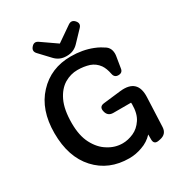

<svg xmlns="http://www.w3.org/2000/svg" viewBox="-231 -1162 1246 1334"><g transform="rotate(-30 392.0 -494.5)"><path d="M611 -60Q573 -19 520 -1Q469 18 416 18Q253 18 152 -92Q51 -202 51 -393Q51 -580 153 -689Q255 -799 415 -799Q509 -799 587 -768Q610 -759 628.5 -748.5Q647 -738 663 -727Q683 -711 689 -688Q695 -665 690 -639L676 -553Q672 -520 638 -520Q606 -520 600 -553Q591 -600 571 -629Q544 -666 503 -680Q459 -694 408 -694Q354 -694 304 -665Q253 -634 222 -569Q190 -502 190 -393Q190 -293 224 -228Q259 -161 313 -129Q366 -95 428 -95Q471 -95 516 -115Q559 -134 589 -179Q619 -223 619 -299L618 -311H476Q432 -311 422 -354Q411 -398 456 -402L594 -418Q740 -434 733 -288L723 -54Q720 0 666 11L651 14Q611 21 611 -20ZM391 -815Q337 -815 300 -855L222 -938Q198 -964 222 -991Q245 -1018 274 -998L395 -914L515 -997Q545 -1018 569 -991Q593 -963 568 -938L488 -854Q451 -815 397 -815Z"/></g></svg>

Font: MaokenZhuyuanTi
Style: Regular
Weight: 400
Designer: Fontworks Inc & LongZhuTi team: ZERO子、时光羊、荆南、频凡、刘鹏、Little White Dog、帆影Magmeta、奈白不弍、白日月球、ChaoTawei、雨三（排名不分先后）
Version: Version 1.000; 20230222